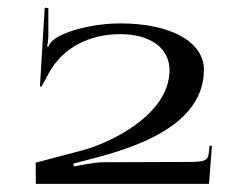

<svg xmlns="http://www.w3.org/2000/svg" viewBox="-20 -714 606 484"><path d="M70 -303.9 70.3 -250.5H506.9L514.2 -346.2L508.3 -346.5L506.6 -330.5C504.6 -310.5 499.4 -305.8 457.8 -305.8L237.9 -305C219.5 -305 173 -295.9 166.1 -294.5L165 -301.6L220 -316C347.6 -349.4 494 -408.1 494 -538.5C494 -607.9 411.6 -655 283.1 -655C208.7 -655 130.7 -632.1 109.9 -608.9C106.1 -604.7 103.5 -601.7 101.9 -596.1L98.7 -596.9C100.3 -603.3 101.9 -616.9 101.9 -624.1V-693.7L92.7 -694.5L80.7 -496.1H84.7L103.1 -529.7C138.6 -594.6 205.9 -627.9 283.1 -627.9C359.7 -627.9 407.3 -592.4 407.3 -536.9C407.3 -424.1 255.8 -353.1 188.8 -335.3Z"/></svg>

Font: Prida01
Style: Bold
Weight: 700
Designer: gluk
Foundry: gluk
Version: Version 00.072